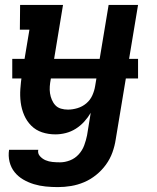

<svg xmlns="http://www.w3.org/2000/svg" viewBox="-20 -540 640 783"><path d="M216 223Q191 223 166 220.5Q141 218 118 211Q95 204 74.5 192Q54 180 39.5 162Q25 144 19 120Q13 96 17 71H136Q133 86 143 97Q153 108 166 113.5Q179 119 194 120.5Q209 122 225 122Q245 122 265.5 114Q286 106 301 89.5Q316 73 323.5 52.5Q331 32 335 12L350 -80Q339 -61 323.5 -44Q308 -27 289 -15Q270 -3 248.5 2.5Q227 8 206 8Q177 8 151.5 -0.5Q126 -9 107.5 -27.5Q89 -46 78.5 -70.5Q68 -95 64.5 -122Q61 -149 63 -177Q65 -205 69 -233L100 -419H61L62 -520H237L187 -217Q184 -202 183 -187.5Q182 -173 184 -159.5Q186 -146 191.5 -133Q197 -120 206 -110.5Q215 -101 228.5 -97Q242 -93 257 -93Q276 -93 296 -99Q316 -105 332 -118.5Q348 -132 356.5 -151Q365 -170 368 -189L423 -520H543L452 28Q448 55 438.5 81.5Q429 108 412 131.5Q395 155 372 173.5Q349 192 323 203Q297 214 270 218.5Q243 223 216 223ZM543 -220H30V-300H543Z"/></svg>

Font: Iosevka HT Extended
Style: Bold Italic
Weight: 700
Width: 7
Italic angle: -9°
Monospace: yes
Designer: Belleve Invis
Foundry: Belleve Invis
Version: Version 32.3.0; ttfautohint (v1.8.4)